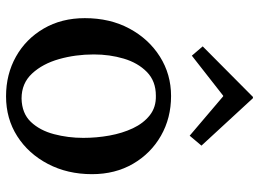

<svg xmlns="http://www.w3.org/2000/svg" viewBox="-128 -692 836 619"><g transform="rotate(90 289.5 -382.0)"><path d="M290 16Q219 16 162 -16Q105 -48 71.5 -105.5Q38 -163 38 -238Q38 -319 71.5 -381.5Q105 -444 162 -480Q219 -516 289 -516Q360 -516 417 -483.5Q474 -451 507.5 -393.5Q541 -336 541 -261Q541 -182 508 -119Q475 -56 418.5 -20Q362 16 290 16ZM297 -34Q345 -35 372.5 -64Q400 -93 412 -138.5Q424 -184 424 -233Q424 -276 416.5 -317.5Q409 -359 393 -393Q377 -427 351 -447.5Q325 -468 288 -467Q241 -467 211.5 -438Q182 -409 168.5 -363.5Q155 -318 155 -267Q155 -208 170 -155Q185 -102 216.5 -68Q248 -34 297 -34ZM417 -576 290 -684H288L159 -583L129 -618L292 -780H296L449 -614Z"/></g></svg>

Font: Lora Medium
Style: Regular
Weight: 500
Designer: Olga Karpushina, Alexei Vanyashin (Cyrillic)
Foundry: Cyreal
Version: Version 3.004